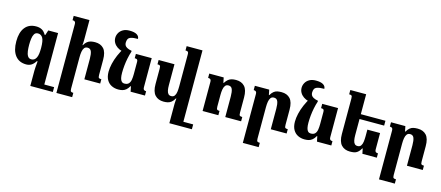

<svg xmlns="http://www.w3.org/2000/svg" viewBox="-62 -1496 5734 2494"><g transform="rotate(15 2805.0 -249.0)"><path d="M421 -492H553V265H382V59Q382 41 384 14Q386 -13 391 -68H381Q355 -27 325.5 -9Q296 9 257 9Q161 9 108.5 -58Q56 -125 56 -249Q56 -369 108 -435.5Q160 -502 258 -502Q302 -502 334.5 -484.5Q367 -467 390 -425H399ZM304 -72Q327 -72 343 -83Q359 -94 370 -115.5Q381 -137 385.5 -170Q390 -203 390 -247Q390 -343 368 -381.5Q346 -420 303 -420Q270 -420 254.5 -394.5Q239 -369 234 -329.5Q229 -290 229 -248Q229 -205 234 -164.5Q239 -124 255.5 -98Q272 -72 304 -72ZM531 265V200H685V265Z M1251 -58V0H1038V-275Q1038 -340 1024.5 -374Q1011 -408 973 -408Q944 -408 929 -388Q914 -368 908.5 -335Q903 -302 903 -261V162Q903 179 906 189Q909 199 918 203Q927 207 945 207V265H733V-658Q733 -676 728.5 -685Q724 -694 714.5 -698Q705 -702 691 -702V-760H903V-491Q903 -474 902 -457Q901 -440 899 -423H904Q923 -456 944.5 -473Q966 -490 992.5 -496Q1019 -502 1050 -502Q1124 -502 1166 -456.5Q1208 -411 1208 -308V-106Q1208 -87 1210.5 -76.5Q1213 -66 1222.5 -62Q1232 -58 1251 -58Z M1496 14Q1447 14 1406 -6Q1365 -26 1340.5 -68.5Q1316 -111 1316 -178Q1316 -227 1329.5 -285.5Q1343 -344 1369.5 -406Q1396 -468 1435 -528L1535 -503Q1520 -459 1509.5 -407.5Q1499 -356 1494 -305Q1489 -254 1489 -209Q1489 -167 1495.5 -138.5Q1502 -110 1516.5 -95.5Q1531 -81 1554 -81Q1593 -81 1611.5 -101.5Q1630 -122 1635.5 -156Q1641 -190 1641 -231V-389Q1641 -407 1638 -416.5Q1635 -426 1626 -430Q1617 -434 1599 -434V-492H1812V-102Q1812 -85 1816.5 -75.5Q1821 -66 1830.5 -62Q1840 -58 1853 -58V0H1660L1646 -69H1640Q1621 -35 1599 -17Q1577 1 1552 7.5Q1527 14 1496 14ZM1535 -516V-503L1417 -479Q1379 -489 1349.5 -509.5Q1320 -530 1303 -559.5Q1286 -589 1286 -625Q1286 -659 1303.5 -691Q1321 -723 1356 -743Q1391 -763 1443 -763Q1508 -763 1541 -743Q1574 -723 1575 -687Q1513 -687 1483 -677Q1453 -667 1443.5 -647Q1434 -627 1434 -598Q1434 -581 1441.5 -565.5Q1449 -550 1471 -537Q1493 -524 1535 -516Z M2106 14Q2032 14 1989.5 -32Q1947 -78 1947 -179V-386Q1947 -405 1944.5 -415.5Q1942 -426 1933 -430Q1924 -434 1905 -434V-492H2118V-211Q2118 -169 2124 -140Q2130 -111 2144 -96Q2158 -81 2183 -81Q2213 -81 2228 -102Q2243 -123 2247.5 -157Q2252 -191 2252 -231V-657Q2252 -675 2249 -684.5Q2246 -694 2237 -698Q2228 -702 2210 -702V-760H2423V265H2252V3Q2252 -15 2254 -32.5Q2256 -50 2257 -68H2251Q2231 -32 2208.5 -14.5Q2186 3 2161 8.5Q2136 14 2106 14ZM2402 265V200H2555V265Z M3146 -58V0H2933V-275Q2933 -340 2919.5 -374Q2906 -408 2868 -408Q2839 -408 2824 -388Q2809 -368 2803.5 -335Q2798 -302 2798 -261V-103Q2798 -86 2801 -76Q2804 -66 2813 -62Q2822 -58 2840 -58V0H2628V-390Q2628 -408 2623.5 -417Q2619 -426 2609.5 -430Q2600 -434 2586 -434V-492H2780L2794 -423H2799Q2820 -456 2841.5 -473Q2863 -490 2888.5 -496Q2914 -502 2945 -502Q3019 -502 3061 -456.5Q3103 -411 3103 -308V-106Q3103 -87 3105.5 -76.5Q3108 -66 3117.5 -62Q3127 -58 3146 -58Z M3758 -58V0H3545V-275Q3545 -340 3531.5 -374Q3518 -408 3480 -408Q3451 -408 3436 -388Q3421 -368 3415.5 -335Q3410 -302 3410 -261V162Q3410 179 3413 189Q3416 199 3425 203Q3434 207 3453 207V265H3240V-390Q3240 -408 3235.5 -417Q3231 -426 3221.5 -430Q3212 -434 3199 -434V-492H3392L3406 -423H3411Q3432 -458 3453.5 -475Q3475 -492 3500.5 -497Q3526 -502 3557 -502Q3631 -502 3673 -456.5Q3715 -411 3715 -308V-106Q3715 -87 3717.5 -76.5Q3720 -66 3729.5 -62Q3739 -58 3758 -58Z M4002 14Q3953 14 3912 -6Q3871 -26 3846.5 -68.5Q3822 -111 3822 -178Q3822 -227 3835.5 -285.5Q3849 -344 3875.5 -406Q3902 -468 3941 -528L4041 -503Q4026 -459 4015.5 -407.5Q4005 -356 4000 -305Q3995 -254 3995 -209Q3995 -167 4001.5 -138.5Q4008 -110 4022.5 -95.5Q4037 -81 4060 -81Q4099 -81 4117.5 -101.5Q4136 -122 4141.5 -156Q4147 -190 4147 -231V-389Q4147 -407 4144 -416.5Q4141 -426 4132 -430Q4123 -434 4105 -434V-492H4318V-102Q4318 -85 4322.5 -75.5Q4327 -66 4336.5 -62Q4346 -58 4359 -58V0H4166L4152 -69H4146Q4127 -35 4105 -17Q4083 1 4058 7.5Q4033 14 4002 14ZM4041 -516V-503L3923 -479Q3885 -489 3855.5 -509.5Q3826 -530 3809 -559.5Q3792 -589 3792 -625Q3792 -659 3809.5 -691Q3827 -723 3862 -743Q3897 -763 3949 -763Q4014 -763 4047 -743Q4080 -723 4081 -687Q4019 -687 3989 -677Q3959 -667 3949.5 -647Q3940 -627 3940 -598Q3940 -581 3947.5 -565.5Q3955 -550 3977 -537Q3999 -524 4041 -516Z M4929 -320V-102Q4929 -85 4933.5 -75.5Q4938 -66 4947.5 -62Q4957 -58 4971 -58V0H4777L4763 -68H4758Q4737 -30 4714.5 -12.5Q4692 5 4667 9.5Q4642 14 4612 14Q4538 14 4495.5 -32Q4453 -78 4453 -179V-654Q4453 -673 4450.5 -683.5Q4448 -694 4439 -698Q4430 -702 4411 -702V-760H4624V-211Q4624 -169 4630 -140Q4636 -111 4650 -96Q4664 -81 4689 -81Q4719 -81 4734 -102Q4749 -123 4753.5 -157Q4758 -191 4758 -231V-320ZM4598 -427V-492H4955V-427Z M5589 -58V0H5376V-275Q5376 -340 5362.5 -374Q5349 -408 5311 -408Q5282 -408 5267 -388Q5252 -368 5246.5 -335Q5241 -302 5241 -261V162Q5241 179 5244 189Q5247 199 5256 203Q5265 207 5284 207V265H5071V-390Q5071 -408 5066.5 -417Q5062 -426 5052.5 -430Q5043 -434 5030 -434V-492H5223L5237 -423H5242Q5263 -458 5284.5 -475Q5306 -492 5331.5 -497Q5357 -502 5388 -502Q5462 -502 5504 -456.5Q5546 -411 5546 -308V-106Q5546 -87 5548.5 -76.5Q5551 -66 5560.5 -62Q5570 -58 5589 -58Z"/></g></svg>

Font: Noto Serif Armenian ExtraBold
Style: Regular
Weight: 800
Version: Version 2.007